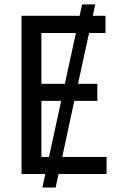

<svg xmlns="http://www.w3.org/2000/svg" viewBox="-20 -782 537 863"><path d="M459 0V-76.7H259.8L314 -328.6H417.5V-405.3H330.6L380.4 -633.8H454.1V-710.9H397L408.2 -762.2H349.1L337.9 -710.9H76.7V0H183.6L170.4 61H230L243.2 0ZM166 -405.3V-633.8H321.3L271.5 -405.3ZM166 -76.7V-328.6H254.9L200.2 -76.7Z"/></svg>

Font: Roboto Condensed
Style: Regular
Weight: 400
Designer: Google
Version: Version 2.134; 2016